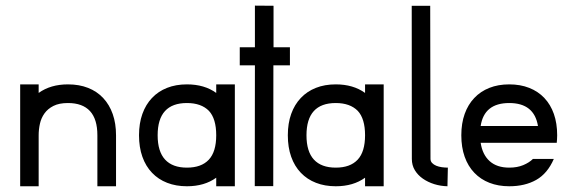

<svg xmlns="http://www.w3.org/2000/svg" viewBox="-20 -649 1994 669"><path d="M114.7 -355V-325.2Q156.2 -355 216.8 -355Q255.9 -355 286.9 -342.8Q317.9 -330.6 339.6 -307.4Q361.3 -284.2 372.8 -251.5Q384.3 -218.8 384.3 -177.7V0H319.3V-177.7Q319.3 -233.9 293.5 -262Q267.6 -290 216.8 -290Q186 -290 166.3 -280Q146.5 -270 135 -253.9Q123.5 -237.8 119.1 -217.8Q114.7 -197.8 114.7 -177.7V0H50.3V-355Z M798.3 -355V0H733.4V-29.8Q692.4 0 631.3 0Q593.3 0 562.5 -12Q531.7 -23.9 509.8 -46.9Q487.8 -69.8 476.1 -102.8Q464.4 -135.7 464.4 -177.7Q464.4 -219.2 476.1 -252Q487.8 -284.7 509.5 -307.6Q531.2 -330.6 562 -342.8Q592.8 -355 631.3 -355Q692.4 -355 733.4 -325.2V-355ZM708 -262.7Q681.2 -290 631.3 -290Q529.3 -290 529.3 -177.7Q529.3 -121.1 555.2 -93Q581.1 -64.9 631.3 -64.9Q681.6 -64.9 707.5 -92.5Q733.4 -120.1 733.4 -177.7Q733.4 -235.4 708 -262.7Z M867.7 -0.5 868.2 -421.4H815.4V-484.4H868.2V-629.4L933.1 -628.9V-484.4H990.2V-421.4H932.6L932.1 -0.5Z M1316.9 -355V0H1252V-29.8Q1210.9 0 1149.9 0Q1111.8 0 1081.1 -12Q1050.3 -23.9 1028.3 -46.9Q1006.3 -69.8 994.6 -102.8Q982.9 -135.7 982.9 -177.7Q982.9 -219.2 994.6 -252Q1006.3 -284.7 1028.1 -307.6Q1049.8 -330.6 1080.6 -342.8Q1111.3 -355 1149.9 -355Q1210.9 -355 1252 -325.2V-355ZM1226.6 -262.7Q1199.7 -290 1149.9 -290Q1047.9 -290 1047.9 -177.7Q1047.9 -121.1 1073.7 -93Q1099.6 -64.9 1149.9 -64.9Q1200.2 -64.9 1226.1 -92.5Q1252 -120.1 1252 -177.7Q1252 -235.4 1226.6 -262.7Z M1479 -628.9 1480 -95.7Q1480 -86.9 1485.6 -81.1Q1491.2 -75.2 1500 -71.5Q1508.8 -67.9 1519.5 -66.4Q1530.3 -64.9 1540.5 -64.9L1539.1 0Q1515.6 -0.5 1493.4 -7.3Q1471.2 -14.2 1453.6 -26.4Q1436 -38.6 1425.5 -55.9Q1415 -73.2 1415 -95.2L1414.6 -628.9Z M1754.4 -355Q1793 -355 1824 -342.8Q1855 -330.6 1876.7 -307.6Q1898.4 -284.7 1909.9 -252Q1921.4 -219.2 1921.4 -177.7Q1921.4 -169.9 1920.9 -163.8Q1920.4 -157.7 1919.9 -151.4H1654.8Q1661.1 -109.9 1686.3 -87.4Q1711.4 -64.9 1754.4 -64.9Q1782.2 -64.9 1803.2 -73.7Q1824.2 -82.5 1836.9 -95.2H1909.7Q1887.7 -44.4 1848.4 -22.2Q1809.1 0 1754.4 0Q1716.3 0 1685.5 -12Q1654.8 -23.9 1632.8 -46.9Q1610.8 -69.8 1599.1 -102.8Q1587.4 -135.7 1587.4 -177.7Q1587.4 -219.2 1599.1 -252Q1610.8 -284.7 1632.6 -307.6Q1654.3 -330.6 1685.1 -342.8Q1715.8 -355 1754.4 -355ZM1854.5 -210Q1841.3 -290 1754.4 -290Q1667 -290 1654.8 -210Z"/></svg>

Font: Fibel Vienna LRS
Style: Regular
Weight: 400
Designer: Peter Wiegel
Foundry: Peter Wioegel
Version: Version 000.000